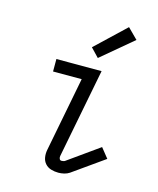

<svg xmlns="http://www.w3.org/2000/svg" viewBox="-117 -858 784 952"><g transform="rotate(15 275.0 -382.0)"><path d="M274 12Q254 12 236 6.5Q218 1 206 -12.5Q194 -26 191 -45Q188 -64 192 -84L266 -466H119V-530H351L262 -72Q260 -64 263 -56.5Q266 -49 274 -49Q278 -49 283 -50Q288 -51 291 -53L451 -167L491 -117L330 -3Q318 5 303 8.5Q288 12 274 12ZM316 -588 274 -632 426 -776 478 -724Z"/></g></svg>

Font: Lode Term
Style: Italic
Weight: 400
Italic angle: -11°
Monospace: yes
Designer: Belleve Invis
Foundry: Belleve Invis
Version: Version 29.2.0